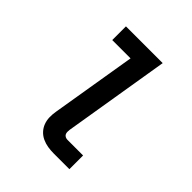

<svg xmlns="http://www.w3.org/2000/svg" viewBox="-200 -868 1001 1001"><g transform="rotate(45 300.0 -367.5)"><path d="M357 0Q334 0 312.5 -3.5Q291 -7 271.5 -16Q252 -25 237.5 -40.5Q223 -56 215.5 -76Q208 -96 207.5 -118Q207 -140 211 -163L289 -634H154V-735H425L328 -146Q327 -138 327 -130Q327 -122 330.5 -115Q334 -108 341.5 -104.5Q349 -101 357 -101H472V0Z"/></g></svg>

Font: Iosevka SS04 Extended Oblique
Style: Bold
Weight: 700
Width: 7
Italic angle: -9°
Monospace: yes
Designer: Belleve Invis
Foundry: Belleve Invis
Version: Version 19.0.0; ttfautohint (v1.8.4)